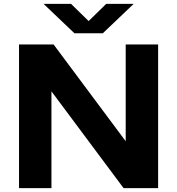

<svg xmlns="http://www.w3.org/2000/svg" viewBox="-20 -969 912 989"><path d="M627.5 -740H794.5V0H616.5L245 -498.5V0H78V-740H256L627.5 -241.5ZM527 -949H668.5L509.5 -797.5H363.5L204.5 -949H346L436.5 -860.5Z"/></svg>

Font: Encode Sans Expanded
Style: Bold
Weight: 700
Width: 7
Designer: Multiple Designers
Foundry: Impallari Type
Version: Version 2.000